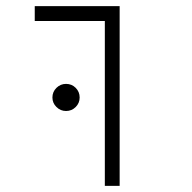

<svg xmlns="http://www.w3.org/2000/svg" viewBox="-20 -606 626 626"><path d="M321.8 0V-537.6H93.3V-585.9H370.1V0ZM195.3 -244.1Q177.2 -244.1 164.1 -257.1Q150.9 -270 150.9 -288.1Q150.9 -306.6 164.1 -319.6Q177.2 -332.5 195.3 -332.5Q213.9 -332.5 226.8 -319.6Q239.7 -306.6 239.7 -288.1Q239.7 -270 226.8 -257.1Q213.9 -244.1 195.3 -244.1Z"/></svg>

Font: Cascadia Mono ExtraLight
Style: Regular
Weight: 200
Monospace: yes
Designer: Aaron Bell
Foundry: Saja Typeworks
Version: Version 2404.023; ttfautohint (v1.8.4)